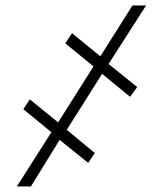

<svg xmlns="http://www.w3.org/2000/svg" viewBox="-20 -675 553 695"><path d="M349.6 -407.7 221.7 -205.1 323.2 -121.1 299.3 -85.4 195.8 -168.5 91.8 0H41L166 -196.3L64.5 -279.8L87.9 -315.4L190.4 -231.9L318.4 -434.6L216.3 -518.1L240.7 -554.7L343.3 -471.2L459.5 -655.3H508.8L373 -443.4L476.6 -359.9L450.7 -324.7Z"/></svg>

Font: Roboto Condensed ExtraLight
Style: Italic
Weight: 250
Italic angle: -12°
Designer: Christian Robertson
Foundry: Google
Version: Version 3.008; 2023